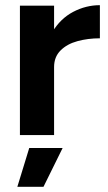

<svg xmlns="http://www.w3.org/2000/svg" viewBox="-20 -522 419 742"><path d="M150 -263Q150 -344 181.5 -397Q213 -450 262.5 -476Q312 -502 366 -502V-374Q320 -374 279.5 -363Q239 -352 214 -327Q189 -302 189 -263ZM57 0V-500H189V0ZM47 200 93 50H222L148 200Z"/></svg>

Font: Figtree
Style: Bold
Weight: 700
Designer: Erik Kennedy
Foundry: Erik Kennedy
Version: Version 2.001;gftools[0.9.30]